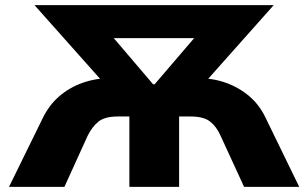

<svg xmlns="http://www.w3.org/2000/svg" viewBox="-20 -725 1197 745"><path d="M15 0 145 -265Q170 -317 210 -351.5Q250 -386 301.5 -404Q353 -422 411 -422H435L404 -379L114 -705H1042L752 -379L722 -422H746Q805 -422 856 -404Q907 -386 947.5 -351.5Q988 -317 1012 -265L1141 0H927L836 -198Q820 -234 795 -253.5Q770 -273 719 -273H675V0H482V-273H438Q387 -273 362.5 -253.5Q338 -234 320 -198L230 0ZM574 -398H580L771 -621L776 -577H378L384 -621Z"/></svg>

Font: Nunito Sans 7pt Black
Style: Regular
Weight: 900
Designer: Vernon Adams
Foundry: Vernon Adams
Version: Version 3.101;gftools[0.9.27]